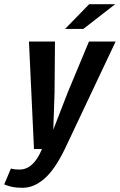

<svg xmlns="http://www.w3.org/2000/svg" viewBox="-77 -710 571 915"><path d="M474 -512 232 0Q184 99 134 142Q84 185 31 185Q2 185 -17.5 181Q-37 177 -57 169L-25 93Q-11 98 16 98Q83 98 123 0H85L61 -512H185L183 -270L177 -92L246 -270L347 -512ZM348 -690H472L320 -572H233Z"/></svg>

Font: Decalotype SemiBold Italic
Style: Regular
Weight: 600
Italic angle: -12°
Designer: Alfredo Marco Pradil
Foundry: Alfredo Marco Pradil
Version: Version 1.0